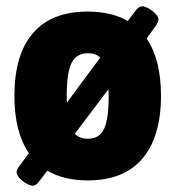

<svg xmlns="http://www.w3.org/2000/svg" viewBox="-20 -568 560 613"><path d="M85 25Q77 25 64.5 18Q52 11 42.5 1Q33 -9 33 -18Q33 -26 42 -38L72 -79Q26 -147 26 -262Q26 -393 85 -462Q144 -531 260 -531Q336 -531 388 -501L413 -534Q423 -548 434 -548Q442 -548 454.5 -541Q467 -534 476.5 -524Q486 -514 486 -506Q486 -498 477 -485L448 -445Q494 -378 494 -262Q494 -132 435 -62Q376 8 260 8Q184 8 131 -23L105 11Q95 25 85 25ZM193 -262Q193 -251 194 -241L300 -384Q286 -398 261 -398Q224 -398 208.5 -367Q193 -336 193 -262ZM261 -125Q297 -125 312 -156Q327 -187 327 -262Q327 -274 326 -283L219 -141Q234 -125 261 -125Z"/></svg>

Font: Asap Semi Condensed ExtraBold
Style: Regular
Weight: 800
Width: 4
Designer: Pablo Cosgaya
Foundry: Omnibus-Type
Version: Version 3.001; ttfautohint (v1.8.4.7-5d5b)